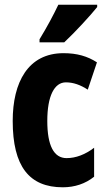

<svg xmlns="http://www.w3.org/2000/svg" viewBox="-20 -786 455 816"><path d="M393 -756V-766H228C207 -722 181 -673 148 -619V-606H253C301 -651 365 -721 393 -756ZM247 10C297 10 343 -5 380 -35V-158C342 -129 302 -114 263 -114C209 -114 181 -167 181 -272C181 -378 211 -436 260 -436C292 -436 322 -425 353 -405L392 -521C352 -547 307 -560 250 -560C99 -560 34 -436 34 -272C34 -79 104 10 247 10Z"/></svg>

Font: Noto Sans Lao UI ExtCond ExtBd
Style: Regular
Weight: 800
Width: 2
Designer: Monotype Design Team
Foundry: Monotype Imaging Inc.
Version: Version 2.000